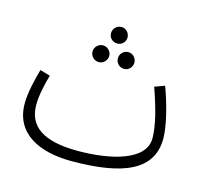

<svg xmlns="http://www.w3.org/2000/svg" viewBox="-91 -693 889 819"><g transform="rotate(15 353.5 -283.0)"><path d="M349 -514C369 -514 385 -530 385 -550C385 -570 369 -587 349 -587C328 -587 312 -570 312 -550C312 -530 328 -514 349 -514ZM293 -417C313 -417 330 -434 330 -454C330 -474 313 -491 293 -491C273 -491 256 -474 256 -454C256 -434 273 -417 293 -417ZM405 -417C425 -417 441 -434 441 -454C441 -474 425 -491 405 -491C384 -491 368 -474 368 -454C368 -434 384 -417 405 -417ZM289 21C517 21 644 -32 644 -173C644 -229 620 -322 593 -393L549 -377C580 -290 599 -216 599 -162C599 -63 447 -28 305 -28C149 -28 83 -79 83 -173C83 -217 97 -274 107 -307L62 -320C49 -274 34 -214 34 -165C34 -32 149 21 289 21Z"/></g></svg>

Font: Noto Sans Arabic ExtCond Light
Style: Regular
Weight: 300
Width: 2
Designer: Monotype Design Team, Nadine Chahine, Nizar Qandah and Khaled Hosny
Foundry: Monotype Imaging Inc.
Version: Version 2.012